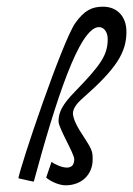

<svg xmlns="http://www.w3.org/2000/svg" viewBox="-20 -546 398 574"><path d="M228 -253C328 -341 358 -389 358 -451C358 -497 330 -526 288 -526C255 -526 232 -515 205 -477C166 -421 41 -51 35 -13C51 -10 63 -6 81 -3C146 -243 217 -465 276 -465C291 -465 302 -450 302 -429C302 -382 282 -352 203 -271C166 -233 155 -210 155 -183C155 -163 202 -87 202 -70C202 -51 192 -45 180 -45C164 -45 144 -55 134 -62L118 -15C131 -4 156 8 176 8C224 8 257 -24 257 -69C257 -95 255 -99 226 -144C205 -175 198 -196 198 -208C199 -221 207 -235 228 -253Z"/></svg>

Font: Marck Script
Style: Regular
Weight: 400
Designer: Denis Masharov, Marck Fogel
Foundry: Denis Masharov
Version: Version 1.002